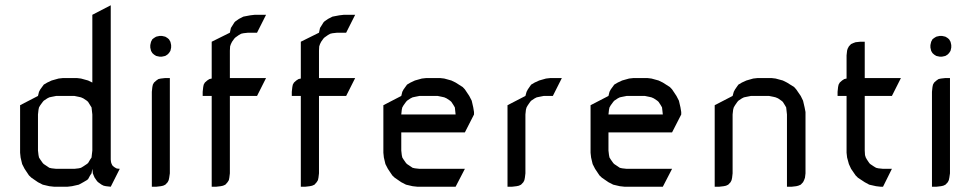

<svg xmlns="http://www.w3.org/2000/svg" viewBox="-20 -708 3699 728"><path d="M56.2 -128.9V-309.1L124 -344.2L127.9 -359.9L132.8 -369.1L142.1 -381.8L146 -387.2L159.2 -395L175.8 -402.8L202.1 -410.2L219.2 -412.1H271L287.1 -410.2L314 -402.8L330.1 -395V-651.9L399.9 -688V-103L400.9 -94.2L401.9 -89.8L405.8 -81.1L412.1 -75.2L420.9 -69.8L424.8 -68.8L434.1 -67.9L399.9 0L381.8 -2L373 -3.9L365.2 -7.8L352.1 -17.1L348.1 -21L338.9 -34.2L335 -43L332 -50.8L330.1 -67.9L327.1 -50.8L321.8 -43L314 -28.8L309.1 -24.9L295.9 -17.1L278.8 -7.8L252.9 -2L235.8 0H185.1L167 -2L142.1 -7.8L124 -17.1L99.1 -34.2L89.8 -43L73.2 -67.9L64 -85.9L58.1 -110.8ZM124 -137.2 126 -120.1 127.9 -110.8 132.8 -103 142.1 -89.8 146 -85.9 159.2 -77.1 167 -71.8 175.8 -69.8 192.9 -67.9H262.2L278.8 -69.8L287.1 -71.8L295.9 -77.1L309.1 -85.9L314 -89.8L321.8 -103L327.1 -110.8L328.1 -120.1L330.1 -137.2V-273.9L328.1 -292L327.1 -300.8L321.8 -309.1L314 -321.8L309.1 -326.2L295.9 -335L287.1 -338.9L278.8 -340.8L262.2 -344.2H192.9L175.8 -340.8L167 -338.9L159.2 -335L146 -326.2L142.1 -321.8L132.8 -309.1L127.9 -300.8L126 -292L124 -273.9Z M549.8 -527.8V-537.1L551.8 -545.9L552.7 -549.8L557.6 -559.1L564 -564L571.8 -568.8L575.7 -569.8L585 -571.8H593.8L603 -569.8L606.9 -568.8L614.7 -564L620.6 -559.1L626 -549.8L627 -545.9L628.9 -537.1V-527.8L627 -519L626 -515.1L620.6 -506.8L614.7 -501L606.9 -496.1L603 -495.1L593.8 -493.2H585L575.7 -495.1L571.8 -496.1L564 -501L557.6 -506.8L552.7 -515.1L551.8 -519ZM555.7 0V-359.9L557.6 -377.9L559.6 -387.2L564 -395L572.8 -402.8L580.6 -408.2L589.8 -410.2L606.9 -412.1H624V-50.8L621.6 -34.2L619.6 -24.9L615.7 -17.1L606.9 -7.8L598.6 -3.9L589.8 -2L572.8 0Z M748.5 -344.2V-359.9L750.5 -377.9L752.4 -387.2L756.8 -395L765.6 -402.8L773.9 -408.2L782.7 -410.2V-549.8L851.6 -584L855.5 -602.1L859.9 -608.9L868.7 -623L872.6 -627L885.7 -636.2L902.8 -645L928.7 -649.9L945.8 -651.9H988.8L954.6 -584H920.9L902.8 -582L894.5 -580.1L885.7 -575.2L872.6 -565.9L868.7 -562L859.9 -549.8L855.5 -541L852.5 -532.2L851.6 -516.1V-412.1H988.8L954.6 -344.2H851.6V-50.8L849.6 -34.2L847.7 -24.9L842.8 -17.1L834.5 -7.8L825.7 -3.9L816.9 -2L799.8 0H782.7V-344.2Z M1086.4 -344.2V-359.9L1088.4 -377.9L1090.3 -387.2L1094.7 -395L1103.5 -402.8L1111.8 -408.2L1120.6 -410.2V-549.8L1189.5 -584L1193.4 -602.1L1197.8 -608.9L1206.5 -623L1210.4 -627L1223.6 -636.2L1240.7 -645L1266.6 -649.9L1283.7 -651.9H1326.7L1292.5 -584H1258.8L1240.7 -582L1232.4 -580.1L1223.6 -575.2L1210.4 -565.9L1206.5 -562L1197.8 -549.8L1193.4 -541L1190.4 -532.2L1189.5 -516.1V-412.1H1326.7L1292.5 -344.2H1189.5V-50.8L1187.5 -34.2L1185.5 -24.9L1180.7 -17.1L1172.4 -7.8L1163.6 -3.9L1154.8 -2L1137.7 0H1120.6V-344.2Z M1433.6 -128.9V-309.1L1501.5 -344.2L1505.4 -359.9L1510.3 -369.1L1519.5 -381.8L1523.4 -387.2L1536.6 -395L1553.2 -402.8L1579.6 -410.2L1596.7 -412.1H1648.4L1664.6 -410.2L1691.4 -402.8L1707.5 -395L1734.4 -377.9L1742.7 -369.1L1759.3 -344.2L1768.6 -326.2L1774.4 -300.8L1777.3 -283.2V-273.9L1742.7 -206.1H1501.5V-137.2L1503.4 -120.1L1505.4 -110.8L1510.3 -103L1519.5 -89.8L1523.4 -85.9L1536.6 -77.1L1544.4 -71.8L1553.2 -69.8L1570.3 -67.9H1742.7L1707.5 0H1562.5L1544.4 -2L1519.5 -7.8L1501.5 -17.1L1476.6 -34.2L1467.3 -43L1450.7 -67.9L1441.4 -85.9L1435.5 -110.8ZM1501.5 -273.9H1707.5L1705.6 -292L1704.6 -300.8L1699.7 -309.1L1691.4 -321.8L1686.5 -326.2L1673.3 -335L1664.6 -338.9L1656.2 -340.8L1639.6 -344.2H1570.3L1553.2 -340.8L1544.4 -338.9L1536.6 -335L1523.4 -326.2L1519.5 -321.8L1510.3 -309.1L1505.4 -300.8L1503.4 -292Z M1904.3 0V-309.1L1972.2 -344.2L1976.6 -359.9L1981.4 -369.1L1990.2 -381.8L1994.1 -387.2L2007.3 -395L2024.4 -402.8L2050.3 -410.2L2067.4 -412.1H2110.4L2076.2 -344.2H2041.5L2024.4 -340.8L2015.1 -338.9L2007.3 -335L1994.1 -326.2L1990.2 -321.8L1981.4 -309.1L1976.6 -300.8L1974.1 -292L1972.2 -273.9V-50.8L1970.2 -34.2L1968.3 -24.9L1964.4 -17.1L1955.6 -7.8L1947.3 -3.9L1938.5 -2L1921.4 0Z M2219.2 -128.9V-309.1L2287.1 -344.2L2291 -359.9L2295.9 -369.1L2305.2 -381.8L2309.1 -387.2L2322.3 -395L2338.9 -402.8L2365.2 -410.2L2382.3 -412.1H2434.1L2450.2 -410.2L2477.1 -402.8L2493.2 -395L2520 -377.9L2528.3 -369.1L2544.9 -344.2L2554.2 -326.2L2560.1 -300.8L2563 -283.2V-273.9L2528.3 -206.1H2287.1V-137.2L2289.1 -120.1L2291 -110.8L2295.9 -103L2305.2 -89.8L2309.1 -85.9L2322.3 -77.1L2330.1 -71.8L2338.9 -69.8L2356 -67.9H2528.3L2493.2 0H2348.1L2330.1 -2L2305.2 -7.8L2287.1 -17.1L2262.2 -34.2L2252.9 -43L2236.3 -67.9L2227.1 -85.9L2221.2 -110.8ZM2287.1 -273.9H2493.2L2491.2 -292L2490.2 -300.8L2485.4 -309.1L2477.1 -321.8L2472.2 -326.2L2459 -335L2450.2 -338.9L2441.9 -340.8L2425.3 -344.2H2356L2338.9 -340.8L2330.1 -338.9L2322.3 -335L2309.1 -326.2L2305.2 -321.8L2295.9 -309.1L2291 -300.8L2289.1 -292Z M2689.9 0V-309.1L2757.8 -344.2L2762.2 -359.9L2767.1 -369.1L2775.9 -381.8L2779.8 -387.2L2793 -395L2810.1 -402.8L2835.9 -410.2L2853 -412.1H2904.8L2920.9 -410.2L2948.2 -402.8L2963.9 -395L2991.2 -377.9L2999 -369.1L3016.1 -344.2L3024.9 -326.2L3030.8 -300.8L3034.2 -283.2V-50.8L3032.2 -34.2L3028.8 -24.9L3024.9 -17.1L3016.1 -7.8L3006.8 -3.9L2999 -2L2981.9 0H2963.9V-273.9L2961.9 -292L2960.9 -300.8L2956.1 -309.1L2948.2 -321.8L2942.9 -326.2L2930.2 -335L2920.9 -338.9L2913.1 -340.8L2896 -344.2H2827.1L2810.1 -340.8L2800.8 -338.9L2793 -335L2779.8 -326.2L2775.9 -321.8L2767.1 -309.1L2762.2 -300.8L2759.8 -292L2757.8 -273.9V-50.8L2755.9 -34.2L2753.9 -24.9L2750 -17.1L2741.2 -7.8L2732.9 -3.9L2724.1 -2L2707 0Z M3155.8 -344.2V-359.9L3157.7 -377.9L3159.7 -387.2L3164.1 -395L3172.9 -402.8L3181.2 -408.2L3189.9 -410.2V-498L3191.9 -516.1L3193.8 -522.9L3198.7 -532.2L3207 -541L3215.8 -544.9L3224.1 -547.9L3241.7 -549.8H3258.8V-412.1H3396L3361.8 -344.2H3258.8V-137.2L3259.8 -120.1L3262.7 -110.8L3267.1 -103L3275.9 -89.8L3279.8 -85.9L3293 -77.1L3301.8 -71.8L3310.1 -69.8L3328.1 -67.9H3361.8L3328.1 0H3318.8L3301.8 -2L3275.9 -7.8L3258.8 -17.1L3232.9 -34.2L3224.1 -43L3207 -67.9L3198.7 -85.9L3191.9 -110.8L3189.9 -128.9V-344.2Z M3507.8 -527.8V-537.1L3509.8 -545.9L3510.7 -549.8L3515.6 -559.1L3522 -564L3529.8 -568.8L3533.7 -569.8L3543 -571.8H3551.8L3561 -569.8L3564.9 -568.8L3572.8 -564L3578.6 -559.1L3584 -549.8L3585 -545.9L3586.9 -537.1V-527.8L3585 -519L3584 -515.1L3578.6 -506.8L3572.8 -501L3564.9 -496.1L3561 -495.1L3551.8 -493.2H3543L3533.7 -495.1L3529.8 -496.1L3522 -501L3515.6 -506.8L3510.7 -515.1L3509.8 -519ZM3513.7 0V-359.9L3515.6 -377.9L3517.6 -387.2L3522 -395L3530.8 -402.8L3538.6 -408.2L3547.9 -410.2L3564.9 -412.1H3582V-50.8L3579.6 -34.2L3577.6 -24.9L3573.7 -17.1L3564.9 -7.8L3556.6 -3.9L3547.9 -2L3530.8 0Z"/></svg>

Font: Petahja
Style: Regular
Weight: 400
Designer: T. Christopher White
Version: Version 1.1